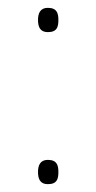

<svg xmlns="http://www.w3.org/2000/svg" viewBox="-20 -462 246 490"><path d="M77 -411C77 -394 82 -380 102 -380C126 -380 129 -394 129 -411C129 -427 126 -442 102 -442C82 -442 77 -427 77 -411ZM77 -23C77 -6 82 8 102 8C126 8 129 -6 129 -23C129 -39 126 -54 102 -54C82 -54 77 -39 77 -23Z"/></svg>

Font: Noto Sans Kannada ExtraCondensed Thin
Style: Regular
Weight: 100
Width: 2
Designer: Jelle Bosma - Monotype Design Team
Foundry: Monotype Imaging Inc.
Version: Version 2.005